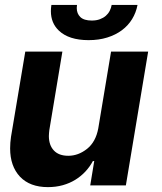

<svg xmlns="http://www.w3.org/2000/svg" viewBox="-20 -756 662 783"><path d="M341.3 -592.3Q260.7 -592.3 219.8 -631.4Q187.5 -662.3 187.5 -710.6Q187.5 -722.3 189.6 -735.8H294Q293 -729.4 293 -723.4Q293 -700.6 307.7 -686.4Q322.4 -672.2 354.4 -672.2Q373.2 -672.2 387.4 -677.6Q401.6 -682.9 411.6 -691.6Q421.5 -700.3 427.4 -711.8Q433.2 -723.4 435.4 -735.8H540.8Q534.8 -704.2 518.6 -677.9Q502.5 -651.6 476.9 -632.6Q451.3 -613.6 417.3 -603Q383.2 -592.3 341.3 -592.3ZM175.4 7.1Q101.9 7.1 61.4 -35.5Q21.3 -78.5 21.3 -150.9Q21.3 -162.3 22.2 -174Q23.1 -185.7 24.9 -198.2L83.1 -545.5H234.4L181.1 -225.1Q180.4 -218.8 179.9 -212.9Q179.3 -207 179.3 -201.3Q179.3 -164.1 199.6 -142.4Q219.8 -120.7 258.5 -120.7Q299.4 -120.7 335.2 -149.1Q370.4 -177.2 380.7 -232.2L432.9 -545.5H584.2L493.3 0H348L364.3 -99.1H358.7Q346.2 -75.6 328.1 -56.3Q310 -36.9 286.9 -22.7Q263.8 -8.5 235.8 -0.7Q207.7 7.1 175.4 7.1Z"/></svg>

Font: Linik Sans
Style: Bold Italic
Weight: 700
Italic angle: 9°
Designer: Fonts by Rasmus Andersson / Changes by Cristiano Sobral with parts from Marc Monis
Foundry: rsms
Version: Version 3.020; ttfautohint (v1.6)